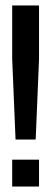

<svg xmlns="http://www.w3.org/2000/svg" viewBox="-20 -679 186 699"><path d="M122.1 -97.7V0H24.4V-97.7ZM24.4 -659.2H122.1V-463.9L109.9 -170.9H36.6L24.4 -463.9Z"/></svg>

Font: Alegre Sans
Style: Regular
Weight: 400
Width: 3
Designer: GrandChaos9000
Version: Version 1.2.6 - August 1, 2014